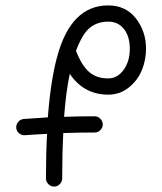

<svg xmlns="http://www.w3.org/2000/svg" viewBox="-20 -350 600 710"><path d="M380 -60Q414 -60 437 -91.5Q460 -123 460 -170Q460 -215 438.5 -242.5Q417 -270 380 -270Q341 -270 313 -248Q285 -226 261 -162Q282 -108 309.5 -84Q337 -60 380 -60ZM210 310Q210 322 201 331Q192 340 180 340Q168 340 159 331Q150 322 150 310Q150 220 154 145Q112 147 72 150H70Q58 150 49 141.5Q40 133 40 120Q40 109 48 100Q56 91 68 90Q112 87 157 84Q167 -50 191 -139Q242 -330 380 -330Q445 -330 482.5 -282Q520 -234 520 -170Q520 -129 505 -91.5Q490 -54 457 -27Q424 0 380 0Q290 0 238 -77Q224 -11 217 82Q273 80 330 80Q342 80 351 89Q360 98 360 110Q360 122 351 131Q342 140 330 140Q271 140 214 142Q210 218 210 310Z"/></svg>

Font: Pecita
Style: Book
Weight: 400
Width: 7
Version: Version 4.3